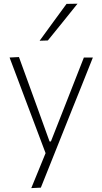

<svg xmlns="http://www.w3.org/2000/svg" viewBox="-20 -798 540 1013"><path d="M145 194.5Q164 148.5 182.8 102.2Q201.5 56 220.5 10Q183 -88.5 146.5 -186.5L112.5 -276.5Q92.5 -330 71.5 -385.8Q50.5 -441.5 30.5 -494.5L80 -497Q105 -427.5 129.5 -360.8Q154 -294 179 -224.5L241.5 -51.5H248.5L317 -225.5Q343.5 -293.5 369.8 -360.2Q396 -427 422.5 -494.5H470Q454 -454.5 439.2 -417.2Q424.5 -380 406.5 -335.2Q388.5 -290.5 363.5 -228.5L308 -89.5Q270 6 243.5 72Q217 138 195.5 192ZM189 -583Q224.5 -632 260.2 -680.8Q296 -729.5 331 -777.5L389 -778.5Q349.5 -729 310.5 -680.8Q271.5 -632.5 232.5 -584.5Z"/></svg>

Font: Commissioner ExtraLight
Style: Regular
Weight: 200
Designer: Kostas Bartsokas
Foundry: Kostas Bartsokas
Version: Version 1.000; ttfautohint (v1.8.3)